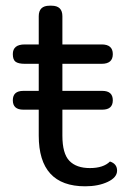

<svg xmlns="http://www.w3.org/2000/svg" viewBox="-20 -646 441 674"><path d="M62 -327H339Q376 -327 376 -294Q376 -261 339 -261H62Q25 -261 25 -294Q25 -327 62 -327ZM154 -626H161Q199 -626 199 -589V-490H337Q376 -490 376 -456Q376 -422 337 -422H199V-170Q199 -107 223.5 -81.5Q248 -56 295.5 -56Q343 -56 366 -79Q391 -71 391 -47Q391 -23 358 -7.5Q325 8 279 8Q116 8 116 -170V-422H67Q45 -422 35 -429Q25 -436 25 -456Q25 -490 67 -490H116V-589Q116 -626 154 -626Z"/></svg>

Font: Merge One
Style: Regular
Weight: 400
Designer: Kosal Sen
Foundry: Philatype
Version: Version 1.001